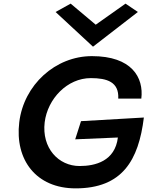

<svg xmlns="http://www.w3.org/2000/svg" viewBox="-20 -1024 812 1057"><path d="M772 -377 426 -357 394 -257 629 -267C613 -137 505 -110 418 -110C302 -110 209 -209 226 -351C242 -480 350 -594 480 -594C569 -594 636 -573 631 -481H758C772 -597 706 -715 486 -715C285 -715 111 -557 86 -351C61 -144 179 13 396 13C653 13 743 -141 772 -377ZM286 -958 492 -767 739 -958 671 -1004 507 -888 369 -1004Z"/></svg>

Font: Bluebird
Style: ExtObl
Weight: 400
Designer: Jasper
Foundry: Cannot Into Space Fonts
Version: Version 0.98